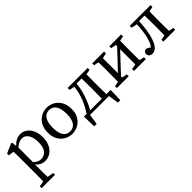

<svg xmlns="http://www.w3.org/2000/svg" viewBox="138 -1432 2614 2614"><g transform="rotate(-45 1445.0 -124.5)"><path d="M35 239V204L115 190Q116 149 116.5 108.5Q117 68 117 28V-258Q117 -299 116.5 -326Q116 -353 114 -383L35 -392V-427L175 -488L190 -478L196 -413Q267 -488 347 -488Q401 -488 444 -458Q487 -428 512.5 -372.5Q538 -317 538 -239Q538 -162 511 -105.5Q484 -49 437.5 -18Q391 13 332 13Q298 13 264.5 -1Q231 -15 199 -52V27Q199 67 199.5 107.5Q200 148 201 189L292 204V239ZM323 -431Q300 -431 270 -419.5Q240 -408 202 -376V-95Q230 -68 257 -56Q284 -44 312 -44Q368 -44 408 -89Q448 -134 448 -231Q448 -327 413 -379Q378 -431 323 -431Z M857 13Q799 13 746.5 -14.5Q694 -42 661 -97.5Q628 -153 628 -235Q628 -318 661 -374.5Q694 -431 746.5 -459.5Q799 -488 857 -488Q915 -488 967.5 -459.5Q1020 -431 1053.5 -374.5Q1087 -318 1087 -235Q1087 -153 1053.5 -97.5Q1020 -42 967.5 -14.5Q915 13 857 13ZM857 -32Q922 -32 957 -83.5Q992 -135 992 -235Q992 -336 957 -389Q922 -442 857 -442Q792 -442 757.5 -389Q723 -336 723 -235Q723 -135 757.5 -83.5Q792 -32 857 -32Z M1477 -265Q1477 -300 1476.5 -347Q1476 -394 1475 -432H1378Q1367 -322 1333 -225Q1299 -128 1253 -43H1475Q1476 -81 1476.5 -127.5Q1477 -174 1477 -210ZM1249 -439V-475H1635V-439L1563 -425Q1562 -388 1561.5 -343.5Q1561 -299 1561 -265V-210Q1561 -174 1561.5 -127.5Q1562 -81 1563 -43H1645L1639 150H1593L1570 0H1206L1183 150H1136L1131 -43H1182Q1237 -123 1274.5 -215Q1312 -307 1326 -422Z M2052 -439V-475H2280V-439L2210 -425Q2209 -388 2208.5 -343.5Q2208 -299 2208 -265V-210Q2208 -176 2208.5 -131.5Q2209 -87 2210 -50L2280 -36V0H2052V-36L2128 -51V-343L1876 -74V-51L1951 -36V0H1723V-36L1793 -50Q1794 -87 1794.5 -131.5Q1795 -176 1795 -210V-265Q1795 -299 1794.5 -344Q1794 -389 1793 -426L1723 -439V-475H1951V-439L1876 -424V-133L2128 -401V-424Z M2397 13Q2366 13 2348 -4Q2330 -21 2330 -57Q2338 -75 2349 -85Q2360 -95 2376 -95Q2396 -95 2410.5 -86Q2425 -77 2438 -63Q2458 -83 2470 -107Q2482 -131 2493 -169Q2507 -213 2516.5 -279Q2526 -345 2530 -421L2445 -439V-475H2845V-439L2775 -425Q2774 -388 2773.5 -343.5Q2773 -299 2773 -265V-210Q2773 -176 2773.5 -132Q2774 -88 2775 -50L2845 -36V0H2617V-36L2687 -49Q2688 -87 2688.5 -131.5Q2689 -176 2689 -210V-265Q2689 -300 2688.5 -347Q2688 -394 2687 -432H2581Q2577 -349 2566 -274.5Q2555 -200 2538 -144Q2518 -82 2494.5 -47.5Q2471 -13 2446 0Q2421 13 2397 13Z"/></g></svg>

Font: Source Serif Pro
Style: Regular
Weight: 400
Designer: Frank Grießhammer
Foundry: Adobe Systems Incorporated
Version: Version 3.001;hotconv 1.0.111;makeotfexe 2.5.65597